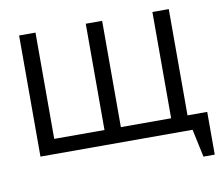

<svg xmlns="http://www.w3.org/2000/svg" viewBox="-75 -638 987 854"><g transform="rotate(-10 418.5 -210.5)"><path d="M63 0H750L777 126H828V-67H739V-547H665V-67H438V-547H364V-67H137V-547H63Z"/></g></svg>

Font: Involve
Style: Regular
Weight: 400
Designer: Stefan Peev
Foundry: Context Ltd.
Version: Version 1.001